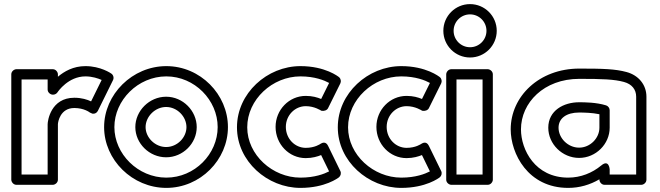

<svg xmlns="http://www.w3.org/2000/svg" viewBox="-20 -875 3215 935"><path d="M418 -326.8 430.4 -321.3C441 -319.7 451.7 -325.3 456.4 -334.9L530.4 -484.9C535.7 -495.6 532.4 -509.5 522.2 -516.6C520.3 -517.9 470 -553 396 -553C336.9 -553 292.9 -527.4 262 -501.3V-513C262 -523.7 252.1 -538 237 -538H60C49.3 -538 35 -528.1 35 -513V0C35 10.7 44.9 25 60 25H237C247.7 25 262 15.1 262 0V-270C262.3 -281.2 273.2 -349 342 -349C389.3 -349 416.4 -328.1 418 -326.8ZM85 -25V-488H212V-439C212 -423.9 226.3 -414 237 -414H239C247.7 -414 255.8 -419.2 259.8 -425.2C262.3 -429.1 312.4 -503 396 -503C429.6 -503 458.4 -493.1 475 -485.6L423.6 -381.3C405.2 -390 377.5 -399 342 -399C227.5 -399 212 -286.6 212 -270V-25Z M537 -256C537 -386.7 651.7 -503 790 -503C928 -503 1040 -387.1 1040 -256C1040 -125 928.1 -10 790 -10C651.6 -10 537 -125.4 537 -256ZM487 -256C487 -96.6 624.4 40 790 40C955.9 40 1090 -97 1090 -256C1090 -414.9 956 -553 790 -553C624.3 -553 487 -415.3 487 -256ZM639 -256C639 -176.6 707.3 -109 789 -109C870.9 -109 938 -176.8 938 -256C938 -335 871.1 -404 789 -404C707.1 -404 639 -335.2 639 -256ZM689 -256C689 -306.8 734.9 -354 789 -354C842.9 -354 888 -307 888 -256C888 -205.2 843.1 -159 789 -159C734.7 -159 689 -205.4 689 -256Z M1544.8 -335.7C1557.3 -332.8 1572.3 -337.7 1577.4 -347.9L1637.4 -468.9C1642.2 -478.5 1640 -491.8 1630.9 -499.3C1628 -501.7 1564.3 -553 1443 -553C1281.2 -553 1134 -421.3 1134 -255C1134 -89.4 1282.5 40 1443 40C1563.5 40 1626.4 -8.2 1630.8 -11.7C1638.8 -18.4 1642.8 -31.1 1637.5 -42L1577.5 -165C1566.2 -188.2 1548.4 -179.3 1541.5 -175C1538.4 -172.9 1512.4 -155 1469 -155C1416.5 -155 1372 -199 1372 -257C1372 -313.8 1416.4 -358 1469 -358C1511.4 -358 1543.1 -336.8 1544.8 -335.7ZM1469 -408C1387.6 -408 1322 -340.2 1322 -257C1322 -173 1387.5 -105 1469 -105C1501 -105 1527.9 -113.2 1543.8 -119.9L1582.6 -40.4C1559.2 -28.2 1512.9 -10 1443 -10C1307.5 -10 1184 -120.6 1184 -255C1184 -390.7 1306.8 -503 1443 -503C1513.4 -503 1560.1 -483.4 1582.7 -471.1L1544 -393C1525.5 -400.8 1500.9 -408 1469 -408Z M2035.8 -335.7C2048.3 -332.8 2063.3 -337.7 2068.4 -347.9L2128.4 -468.9C2133.2 -478.5 2131 -491.8 2121.9 -499.3C2119 -501.7 2055.3 -553 1934 -553C1772.2 -553 1625 -421.3 1625 -255C1625 -89.4 1773.5 40 1934 40C2054.5 40 2117.4 -8.2 2121.8 -11.7C2129.8 -18.4 2133.8 -31.1 2128.5 -42L2068.5 -165C2057.2 -188.2 2039.4 -179.3 2032.5 -175C2029.4 -172.9 2003.4 -155 1960 -155C1907.5 -155 1863 -199 1863 -257C1863 -313.8 1907.4 -358 1960 -358C2002.4 -358 2034.1 -336.8 2035.8 -335.7ZM1960 -408C1878.6 -408 1813 -340.2 1813 -257C1813 -173 1878.5 -105 1960 -105C1992 -105 2018.9 -113.2 2034.8 -119.9L2073.6 -40.4C2050.2 -28.2 2003.9 -10 1934 -10C1798.5 -10 1675 -120.6 1675 -255C1675 -390.7 1797.8 -503 1934 -503C2004.4 -503 2051.1 -483.4 2073.7 -471.1L2035 -393C2016.5 -400.8 1991.9 -408 1960 -408Z M2269 -805C2313.2 -805 2349 -769.2 2349 -725C2349 -680.8 2313.2 -645 2269 -645C2224.8 -645 2189 -680.8 2189 -725C2189 -769.2 2224.8 -805 2269 -805ZM2269 -855C2197.2 -855 2139 -796.8 2139 -725C2139 -653.2 2197.2 -595 2269 -595C2340.8 -595 2399 -653.2 2399 -725C2399 -796.8 2340.8 -855 2269 -855ZM2153 -513V0C2153 15.1 2167.3 25 2178 25H2355C2370.1 25 2380 10.7 2380 0V-513C2380 -528.1 2365.7 -538 2355 -538H2178C2162.9 -538 2153 -523.7 2153 -513ZM2203 -488H2330V-25H2203Z M3078 -25H2949V-50C2949 -50 2946.2 -101.1 2908 -69.2C2864.1 -32.7 2807.7 -10 2747 -10C2585.7 -10 2517 -146.2 2517 -245C2517 -374.5 2628.6 -491 2801 -491C2915 -491 2971.8 -488.7 3018.5 -475.9C3057.3 -465.4 3078 -439 3078 -404ZM3103 25C3113.7 25 3128 15.1 3128 0V-404C3128 -463 3088.7 -508.7 3031.6 -524.1C2976.2 -539.3 2915 -541 2801 -541C2605.4 -541 2467 -405.5 2467 -245C2467 -127.8 2550.3 40 2747 40C2802.3 40 2853.6 24.8 2899 -1.9V0C2899 10.7 2908.9 25 2924 25ZM2650 -253C2650 -173.6 2718.3 -106 2800 -106C2881.9 -106 2949 -173.8 2949 -253V-338C2949 -349.1 2941.1 -358.9 2931.4 -361.9C2884.3 -376.5 2827.8 -377 2800 -377C2725.4 -377 2650 -337.1 2650 -253ZM2700 -253C2700 -298.9 2738.6 -327 2800 -327C2822.3 -327 2863.8 -326.2 2899 -318.7V-253C2899 -202.2 2854.1 -156 2800 -156C2745.7 -156 2700 -202.4 2700 -253Z"/></svg>

Font: Hussar Techniczny
Style: Bold 
Weight: 700
Foundry: Cannot Into Space Fonts
Version: Version 0.77